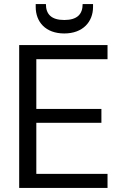

<svg xmlns="http://www.w3.org/2000/svg" viewBox="-20 -921 604 941"><path d="M507 0V-69H158V-319H477V-387H158V-631H507V-700H74V0ZM295 -757C386 -757 436 -814 436 -887V-901H385C385 -852 359 -823 295 -823C231 -823 205 -852 205 -901H155V-887C155 -814 203 -757 295 -757Z"/></svg>

Font: Rootstock Sans Body
Style: Regular
Weight: 400
Designer: Colophon Foundry, Jonny Pinhorn
Foundry: Colophon Foundry
Version: Version 1.200;FEAKit 1.0